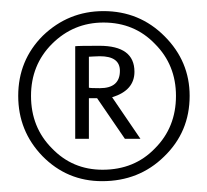

<svg xmlns="http://www.w3.org/2000/svg" viewBox="-20 -407 379 351"><path d="M58.3 -341.7Q105 -386.7 169.2 -386.7Q235 -386.7 280.8 -340.8Q326.7 -295 326.7 -231.7Q326.7 -165.8 280 -120.8Q234.2 -75.8 166.7 -75.8Q102.5 -75.8 57.5 -121.7Q13.3 -167.5 13.3 -231.7Q13.3 -296.7 58.3 -341.7ZM263.3 -326.7Q225.8 -365.8 169.2 -365.8Q114.2 -365.8 75 -326.7Q36.7 -288.3 36.7 -231.7Q36.7 -174.2 75 -135.8Q112.5 -96.7 167.5 -96.7Q225.8 -96.7 263.3 -135.8Q301.7 -174.2 301.7 -231.7Q301.7 -288.3 263.3 -326.7ZM142.5 -153.3H117.5V-322.5Q123.3 -323.3 161.7 -323.3Q225.8 -323.3 225.8 -275.8Q225.8 -241.7 185 -229.2L236.7 -153.3H208.3L157.5 -227.5H142.5ZM199.2 -277.5Q199.2 -304.2 162.5 -304.2Q160.8 -304.2 152.1 -303.8Q143.3 -303.3 142.5 -303.3V-246.7Q145 -245.8 162.5 -245.8Q199.2 -245.8 199.2 -277.5Z"/></svg>

Font: Sirivennela
Style: Regular
Weight: 400
Designer: Appaji Ambarisha Darbha
Foundry: Appaji Ambarisha Darbha
Version: Version 1.00; ttfautohint (v1.8.4.7-5d5b)